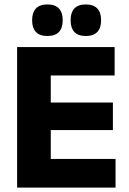

<svg xmlns="http://www.w3.org/2000/svg" viewBox="-20 -853 586 873"><path d="M57.8 0V-639H210.8V0ZM103.3 0V-130.3H505.4V0ZM147.5 -261.7V-386.9H493.3V-261.7ZM103.1 -509.9V-639H501.2V-509.9ZM195.2 -689.3Q160.6 -689.3 143.4 -707.6Q126.2 -725.9 126.2 -758.9V-762.7Q126.2 -796.1 143.4 -814.4Q160.6 -832.8 195.2 -832.8Q230.8 -832.8 247.9 -814.4Q265 -796.1 265 -762.7V-758.9Q265 -725.9 247.9 -707.6Q230.8 -689.3 195.2 -689.3ZM370.2 -689.3Q335.1 -689.3 318.2 -707.6Q301.2 -725.9 301.2 -758.9V-762.7Q301.2 -796.1 318.2 -814.4Q335.1 -832.8 370.2 -832.8Q405 -832.8 422.3 -814.4Q439.6 -796.1 439.6 -762.7V-758.9Q439.6 -725.9 422.3 -707.6Q405 -689.3 370.2 -689.3Z"/></svg>

Font: Anek Bangla Medium
Style: Regular
Weight: 500
Designer: Sulekha Rajkumar (Bangla), Yesha Goshar (Latin)
Foundry: Ek Type
Version: Version 1.003